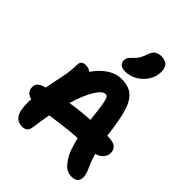

<svg xmlns="http://www.w3.org/2000/svg" viewBox="-279 -1165 1325 1325"><g transform="rotate(45 383.5 -502.5)"><path d="M658 11Q626 11 602.5 -5Q579 -21 555 -59Q537 -85 523.5 -124.5Q510 -164 499 -208Q423 -203 361.5 -195Q300 -187 250 -180Q238 -118 229 -51Q226 -19 212.5 -5.5Q199 8 172 8Q128 8 105 -25Q82 -58 82 -136Q82 -153 83 -171Q54 -178 41 -195Q28 -212 28 -236Q28 -278 82 -294Q90 -296 97 -298Q110 -368 124 -432Q138 -496 139 -564Q139 -582 149.5 -593Q160 -604 183 -604Q195 -604 208 -600.5Q221 -597 233 -588Q272 -645 321.5 -678Q371 -711 427 -711Q497 -711 536.5 -675.5Q576 -640 597 -564Q618 -488 632 -365V-364Q691 -364 712.5 -345.5Q734 -327 734 -297Q734 -268 714.5 -246.5Q695 -225 662 -216Q681 -152 700 -113.5Q719 -75 719 -45Q719 11 658 11ZM421 -559Q391 -559 355.5 -501.5Q320 -444 288 -339Q331 -346 377.5 -351Q424 -356 473 -359Q473 -363 472 -368Q465 -432 459.5 -470Q454 -508 448.5 -527.5Q443 -547 436.5 -553Q430 -559 421 -559ZM407 -764Q376 -764 360.5 -777Q345 -790 345 -811Q345 -828 353 -841Q361 -854 378 -869Q400 -889 411 -909Q422 -929 432 -958Q444 -992 463 -1004Q482 -1016 509 -1016Q585 -1016 585 -938Q585 -892 559.5 -852Q534 -812 493 -788Q452 -764 407 -764Z"/></g></svg>

Font: Shantell Sans Normal
Style: Bold
Weight: 700
Designer: Stephen Nixon, Anya Danilova, Shantell Martin
Foundry: Arrow Type
Version: Version 1.009;[a7da0bfa3]